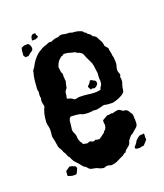

<svg xmlns="http://www.w3.org/2000/svg" viewBox="-102 -558 554 647"><g transform="rotate(-20 175.5 -235.0)"><path d="M37 -15 53 -26 63 -24Q66 -21 71 -21Q78 -15 74 -8Q72 -4 70.5 -0.5Q69 3 67 6Q64 7 58 7Q49 7 37 2Q36 -1 36.5 -3.5Q37 -6 37 -8Q37 -10 37.5 -11.5Q38 -13 37 -15ZM179 -78Q182 -80 185 -81.5Q188 -83 190 -85Q192 -87 195 -89Q198 -91 201 -93Q203 -98 205.5 -99.5Q208 -101 210 -104Q215 -115 213 -121Q212 -124 212.5 -127Q213 -130 213 -134L229 -143Q231 -145 234 -145Q235 -145 236 -144.5Q237 -144 238 -144Q242 -146 247 -146Q250 -146 251 -145Q258 -147 262.5 -148Q267 -149 274 -149L280 -146Q282 -144 285 -142Q288 -140 293 -140Q298 -140 302 -136Q306 -132 307 -129Q314 -119 314 -117Q315 -109 314.5 -106Q314 -103 315 -101Q315 -98 315 -89Q315 -80 310 -74L297 -63Q291 -57 288 -56Q285 -55 283 -52.5Q281 -50 279 -48L272 -39Q270 -30 267 -26.5Q264 -23 260 -20Q256 -17 252.5 -14Q249 -11 247 -6Q242 -6 240 -3Q235 2 232 2Q220 8 209.5 13Q199 18 186 18Q180 15 174 15Q170 15 168 16Q164 18 160 18Q153 17 148 15Q143 13 137 10L128 8Q115 7 110 0Q106 -6 99 -9Q94 -14 89.5 -20Q85 -26 80 -31Q70 -40 65 -55Q61 -58 59.5 -62Q58 -66 56 -71Q55 -72 51 -79Q50 -83 46 -91Q42 -95 40 -102Q38 -113 37.5 -117.5Q37 -122 36 -126L33 -139Q33 -142 33 -145.5Q33 -149 34 -152Q36 -170 32 -182Q31 -186 31 -189.5Q31 -193 31 -196Q32 -212 35 -223.5Q38 -235 43 -245Q43 -249 42 -252Q40 -260 40 -265Q40 -270 42 -275Q40 -282 40.5 -286.5Q41 -291 42 -298Q40 -302 40 -309Q41 -323 42.5 -338.5Q44 -354 48 -366Q48 -372 52 -376Q55 -379 58 -385Q62 -393 63 -394L70 -404Q85 -423 99 -429Q104 -433 107.5 -434Q111 -435 113 -436L122 -439Q124 -440 127.5 -441.5Q131 -443 135 -443Q138 -443 140 -442Q152 -449 167 -449Q173 -453 179 -453Q183 -453 191 -451Q200 -449 201 -450H204Q211 -450 215 -447Q237 -447 252 -438Q252 -434 258 -432Q260 -430 261.5 -428.5Q263 -427 264 -425Q268 -423 271.5 -420Q275 -417 277 -412Q288 -408 291 -400Q293 -395 295.5 -391Q298 -387 300 -383Q302 -376 302.5 -373.5Q303 -371 303 -368Q304 -366 308 -362Q311 -359 313 -356Q313 -350 315 -342Q317 -334 317 -328Q319 -323 319.5 -315.5Q320 -308 320 -300Q320 -296 318 -290Q313 -276 318 -265Q322 -258 317 -252Q320 -236 316 -228Q314 -223 313 -217.5Q312 -212 311 -207Q309 -196 305 -196Q304 -194 299 -191Q294 -188 288 -185.5Q282 -183 276 -181Q270 -179 268 -179Q266 -178 261 -178Q257 -178 253 -178.5Q249 -179 244 -179Q240 -180 237.5 -180.5Q235 -181 233 -181Q231 -181 230 -180.5Q229 -180 228 -180Q222 -178 216.5 -177Q211 -176 206 -175H202Q197 -175 194 -176Q186 -174 174 -174Q171 -174 162 -175Q153 -176 150 -179Q142 -181 132 -182Q122 -183 115 -183Q108 -178 107 -170Q106 -165 106 -160.5Q106 -156 105 -151Q104 -146 103.5 -141Q103 -136 105 -131Q107 -126 109 -121.5Q111 -117 111 -112Q111 -102 116 -92Q118 -90 119.5 -87.5Q121 -85 122 -82Q131 -79 139 -79Q142 -82 147 -82Q148 -82 152 -80Q156 -78 158 -78Q163 -78 166 -81Q171 -79 172 -79Q173 -79 174 -79Q178 -79 179 -78ZM240 -336 238 -340Q235 -346 232.5 -351.5Q230 -357 228 -363Q223 -374 209 -377Q207 -379 204 -381Q202 -381 201 -382L188 -385Q183 -387 177.5 -388Q172 -389 167 -389Q163 -389 162 -388Q159 -384 154 -384Q143 -375 140.5 -370.5Q138 -366 137 -364L133 -354Q134 -346 134.5 -340Q135 -334 138 -329Q140 -324 138 -319Q139 -316 139 -310Q139 -304 140 -301Q137 -291 137 -291Q136 -286 135.5 -282Q135 -278 133 -276Q127 -270 126 -262Q126 -256 125 -253Q124 -251 124 -248.5Q124 -246 123 -244Q128 -242 136 -240Q144 -236 146 -233H154Q160 -235 163 -235Q166 -235 168 -235Q175 -235 181.5 -234.5Q188 -234 196 -233Q201 -232 207 -231.5Q213 -231 218 -231Q221 -231 224.5 -231Q228 -231 231 -232Q241 -232 241 -236Q241 -238 242 -239.5Q243 -241 244 -243Q249 -248 249.5 -257Q250 -266 249 -269Q249 -283 250 -287Q250 -294 249 -297Q248 -308 246.5 -317.5Q245 -327 240 -336ZM210 -245Q203 -256 204 -258.5Q205 -261 208 -262Q209 -264 210.5 -265Q212 -266 213 -268Q214 -270 215 -271.5Q216 -273 217 -275H219Q223 -275 225 -273Q227 -271 229 -270.5Q231 -270 233 -269Q240 -261 235 -254Q230 -247 222 -245Q218 -247 216 -247Q214 -247 210 -245ZM327 -45Q328 -40 327 -35Q326 -30 327 -28Q329 -24 323 -18Q312 -5 310 -6H305Q299 -4 295 -4Q290 -4 285.5 -5.5Q281 -7 282 -11Q282 -14 286 -17Q293 -24 294 -29Q301 -37 305.5 -40Q310 -43 313 -44Q316 -44 319.5 -44Q323 -44 327 -45ZM62 -462Q67 -460 68 -457Q69 -454 71 -449Q73 -437 65 -434Q58 -430 51 -423H47H40Q39 -424 35 -431Q36 -442 36.5 -447Q37 -452 39 -457Q46 -461 50 -461.5Q54 -462 62 -462ZM99 -487Q98 -483 100 -480Q104 -477 102 -472Q98 -470 95 -469Q94 -468 93 -468H80Q81 -488 93 -488Q97 -488 99 -487Z"/></g></svg>

Font: Black And White Picture
Style: Regular
Weight: 400
Designer: AsiaSoft Inc.
Foundry: AsiaSoft Inc.
Version: Version 1.64